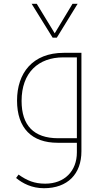

<svg xmlns="http://www.w3.org/2000/svg" viewBox="-20 -754 535 1014"><path d="M390 -734H363L269 -578L174 -734H147L258 -555H280ZM212 240C337 240 410 165 410 45V-475H317C152 -475 70 -368 70 -223C70 -76 149 0 284 0H386V51C386 149 321 216 219 216C162 216 123 200 78 168L65 186C100 215 149 240 212 240ZM386 -24H287C158 -24 94 -92 94 -221C94 -371 183 -451 314 -451H386Z"/></svg>

Font: Noto Kufi Arabic Thin
Style: Regular
Weight: 100
Designer: Monotype Design Team, David Williams, Khaled Hosny
Foundry: Google LLC
Version: Version 2.109